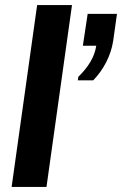

<svg xmlns="http://www.w3.org/2000/svg" viewBox="-20 -740 483 760"><path d="M288 -422 290 -436Q320 -465 338 -495.5Q356 -526 361 -559H308L327 -685H443L428 -578Q421 -534 400.5 -494Q380 -454 349 -422ZM26 0 127 -720H265L164 0Z"/></svg>

Font: Chivo Medium SemiBold
Style: Italic
Weight: 600
Italic angle: -8.05°
Version: Version 2.002